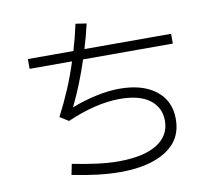

<svg xmlns="http://www.w3.org/2000/svg" viewBox="-88 -903 1176 1043"><g transform="rotate(-10 500.0 -381.0)"><path d="M492 37Q435 37 368.5 29Q302 21 229 6L241 -53Q310 -39 374.5 -30.5Q439 -22 495 -22Q632 -22 706 -67.5Q780 -113 780 -196Q780 -269 723.5 -312Q667 -355 558 -355Q492 -355 418 -337Q344 -319 267 -285L219 -315Q255 -384 285 -454.5Q315 -525 339 -601H105V-655H356Q377 -724 393 -799L453 -790Q437 -720 417 -655H895V-601H400Q357 -469 301 -354Q368 -380 437 -395Q506 -410 566 -410Q693 -410 766.5 -353Q840 -296 840 -194Q840 -82 747.5 -22.5Q655 37 492 37Z"/></g></svg>

Font: Murecho Light
Style: Regular
Weight: 300
Designer: Neil Summerour
Foundry: Positype
Version: Version 1.010; ttfautohint (v1.8.3)